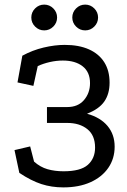

<svg xmlns="http://www.w3.org/2000/svg" viewBox="-20 -799 553 834"><path d="M77 -557Q121 -581 169.5 -592.5Q218 -604 261 -604Q323 -604 366.5 -584.5Q410 -565 433 -528.5Q456 -492 456 -440Q456 -391 433 -358Q410 -325 358 -305Q416 -289 447 -252Q478 -215 478 -162Q478 -110 450.5 -70Q423 -30 373 -7.5Q323 15 255 15Q204 15 159.5 0.5Q115 -14 64 -48L43 -147L111 -163L128 -97Q155 -73 186.5 -64Q218 -55 256 -55Q330 -55 361.5 -83Q393 -111 393 -158Q393 -211 359.5 -238Q326 -265 272 -265H184V-334H272Q319 -334 345 -364.5Q371 -395 371 -438Q371 -486 339 -511Q307 -536 253 -536Q225 -536 196.5 -529.5Q168 -523 144 -512L125 -426L56 -441ZM350 -779Q373 -779 389.5 -762.5Q406 -746 406 -723Q406 -700 389.5 -683.5Q373 -667 350 -667Q327 -667 310.5 -683.5Q294 -700 294 -723Q294 -746 310.5 -762.5Q327 -779 350 -779ZM172 -779Q195 -779 211.5 -762.5Q228 -746 228 -723Q228 -700 211.5 -683.5Q195 -667 172 -667Q149 -667 132.5 -683.5Q116 -700 116 -723Q116 -746 132.5 -762.5Q149 -779 172 -779Z"/></svg>

Font: Podkova
Style: Regular
Weight: 400
Designer: Ilya Yudin
Foundry: Cyreal (www.cyreal.org)
Version: Version 2.103